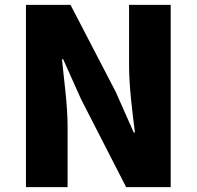

<svg xmlns="http://www.w3.org/2000/svg" viewBox="-20 -764 804 784"><path d="M86 0H256V-247C256 -337 241 -439 233 -522H238L311 -359L495 0H677V-744H507V-498C507 -409 521 -302 531 -223H526L453 -388L268 -744H86Z"/></svg>

Font: Noto Sans Korean Black
Style: Bold
Weight: 900
Designer: Ryoko NISHIZUKA (kana & ideographs); Paul D. Hunt (Latin, Greek & Cyrillic); Wenlong ZHANG (bopomofo); Sandoll Communica
Foundry: Adobe Systems Incorporated
Version: Version 1.000;PS 1;hotconv 1.0.78;makeotf.lib2.5.61930